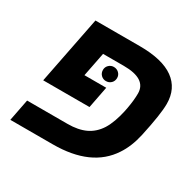

<svg xmlns="http://www.w3.org/2000/svg" viewBox="-135 -756 922 905"><g transform="rotate(30 326.0 -303.0)"><path d="M483.9 -408.2Q483.9 -487.8 360.8 -487.8H248L222.2 -356.9H340.8L317.9 -238.8H65.9L138.2 -606H379.9Q502.9 -606 564.5 -561.5Q626 -517.1 626 -433.1Q626 -377.4 598.1 -249Q582.5 -178.7 549.8 -129.9Q464.8 0 255.9 0H24.9L47.9 -118.2H268.1Q325.7 -118.2 365.5 -137Q405.3 -155.8 431.2 -196.3Q444.3 -217.3 454.6 -245.8Q464.8 -274.4 471.2 -304.2L475.6 -326.7Q483.9 -372.6 483.9 -408.2ZM285.2 -422.4Q285.2 -438 296.4 -449Q307.6 -460 323.2 -460Q339.8 -460 351.1 -449Q362.3 -438 362.3 -422.4Q362.3 -405.3 351.1 -394.3Q339.8 -383.3 323.2 -383.3Q307.6 -383.3 296.4 -394.3Q285.2 -405.3 285.2 -422.4Z"/></g></svg>

Font: Arimo
Style: Bold Italic
Weight: 700
Italic angle: -12°
Designer: Steve Matteson
Foundry: Monotype Imaging Inc.
Version: Version 1.33